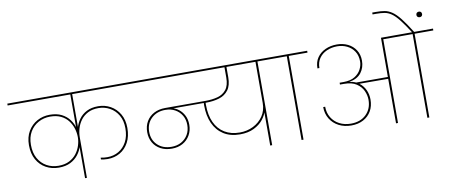

<svg xmlns="http://www.w3.org/2000/svg" viewBox="-114 -1299 3839 1635"><g transform="rotate(-10 1805.5 -482.0)"><path d="M523 0H507V-724H-35V-740H1056V-724H523ZM304 -127Q243 -127 193 -154.5Q143 -182 114 -234Q85 -286 85 -359Q85 -429 115 -479.5Q145 -530 194.5 -557Q244 -584 304 -584Q364 -584 406 -562.5Q448 -541 473.5 -506.5Q499 -472 510 -431.5Q521 -391 518 -353L507 -355Q507 -392 495.5 -429.5Q484 -467 460 -498.5Q436 -530 397.5 -549Q359 -568 304 -568Q249 -568 203 -543Q157 -518 129.5 -471.5Q102 -425 102 -359Q102 -290 129 -242Q156 -194 201.5 -168.5Q247 -143 304 -143Q359 -143 397.5 -163Q436 -183 460 -214.5Q484 -246 495.5 -283Q507 -320 507 -354L518 -356Q521 -318 510 -278Q499 -238 472.5 -203.5Q446 -169 404.5 -148Q363 -127 304 -127ZM725 -127Q709 -127 693.5 -129Q678 -131 668 -133V-149Q681 -146 696 -144.5Q711 -143 725 -143Q780 -143 823.5 -168.5Q867 -194 893 -242Q919 -290 919 -359Q919 -425 892 -471.5Q865 -518 820 -543Q775 -568 722 -568Q668 -568 630 -548Q592 -528 568.5 -496Q545 -464 534 -426Q523 -388 523 -351L511 -354Q510 -393 521 -433Q532 -473 557 -507.5Q582 -542 623 -563Q664 -584 722 -584Q780 -584 828.5 -557Q877 -530 906.5 -479.5Q936 -429 936 -359Q936 -286 908 -234Q880 -182 832.5 -154.5Q785 -127 725 -127Z M1280 -119Q1224 -119 1182.5 -141.5Q1141 -164 1118.5 -203Q1096 -242 1096 -293Q1096 -346 1119.5 -386Q1143 -426 1185 -448Q1227 -470 1282 -470H1624V-455H1332L1334 -459Q1368 -453 1396.5 -431Q1425 -409 1442.5 -374.5Q1460 -340 1460 -295Q1460 -244 1437 -204Q1414 -164 1373.5 -141.5Q1333 -119 1280 -119ZM1280 -135Q1328 -135 1364.5 -155.5Q1401 -176 1422 -212Q1443 -248 1443 -295Q1443 -342 1422 -377.5Q1401 -413 1364.5 -433.5Q1328 -454 1280 -454Q1207 -454 1160 -409.5Q1113 -365 1113 -293Q1113 -223 1159 -179Q1205 -135 1280 -135ZM1816 -724H986V-740H1816ZM1872 -138Q1789 -138 1731 -175Q1673 -212 1643 -278.5Q1613 -345 1613 -435Q1613 -443 1613.5 -453Q1614 -463 1615 -470H1633Q1689 -470 1736 -482.5Q1783 -495 1811.5 -531Q1840 -567 1840 -635V-733H1857V-635Q1857 -564 1827.5 -524.5Q1798 -485 1747.5 -469.5Q1697 -454 1633 -454H1621L1630 -461Q1629 -452 1629 -445.5Q1629 -439 1629 -435Q1629 -347 1658 -284Q1687 -221 1742 -187.5Q1797 -154 1873 -154Q1936 -154 1989.5 -180.5Q2043 -207 2075.5 -255Q2108 -303 2108 -368L2112 -299Q2103 -263 2073.5 -225.5Q2044 -188 1993.5 -163Q1943 -138 1872 -138ZM2125 0H2108V-730H2125ZM2287 -724H1497V-740H2287Z M2396 0H2379V-724H2217V-740H2558V-724H2396Z M3485 -737H3467Q3419 -812 3385 -855Q3351 -898 3322 -918Q3293 -938 3262.5 -943Q3232 -948 3192 -948H3160V-964H3192Q3234 -964 3266 -958.5Q3298 -953 3329.5 -932Q3361 -911 3397.5 -865Q3434 -819 3485 -737ZM3196 0V-385L2934 -386L2910 -401H3196V-740H3375V-724H3213V0ZM2783 -424H2817Q2877 -424 2914 -447Q2951 -470 2968.5 -504Q2986 -538 2986 -572Q2986 -624 2962.5 -659.5Q2939 -695 2900.5 -714Q2862 -733 2815 -733Q2766 -733 2724.5 -714.5Q2683 -696 2659 -661Q2635 -626 2635 -577H2618Q2618 -632 2644.5 -670Q2671 -708 2715.5 -728.5Q2760 -749 2815 -749Q2868 -749 2910.5 -728Q2953 -707 2978 -668Q3003 -629 3003 -576Q3003 -517 2970 -473Q2937 -429 2867 -417V-416Q2915 -411 2948.5 -385Q2982 -359 2999.5 -320.5Q3017 -282 3017 -238Q3017 -181 2992.5 -138.5Q2968 -96 2923.5 -72Q2879 -48 2819 -48Q2759 -48 2711.5 -72.5Q2664 -97 2636.5 -141.5Q2609 -186 2609 -244H2626Q2626 -191 2651 -150Q2676 -109 2719.5 -86.5Q2763 -64 2818 -64Q2901 -64 2950.5 -112.5Q3000 -161 3000 -238Q3000 -277 2982.5 -316Q2965 -355 2925 -381.5Q2885 -408 2817 -408H2783ZM3484 0H3467V-724H3305V-740H3646V-724H3484Z M3552 -855Q3545 -855 3539 -858Q3533 -861 3530 -866.5Q3527 -872 3527 -879Q3527 -890 3534 -896.5Q3541 -903 3552 -903Q3563 -903 3569.5 -896.5Q3576 -890 3576 -879Q3576 -872 3573 -866.5Q3570 -861 3564.5 -858Q3559 -855 3552 -855Z"/></g></svg>

Font: Poppins Devanagari Thin
Style: Regular
Weight: 100
Designer: Ninad Kale (Devanagari), Jonny Pinhorn (Latin)
Foundry: Indian Type Foundry
Version: 4.005